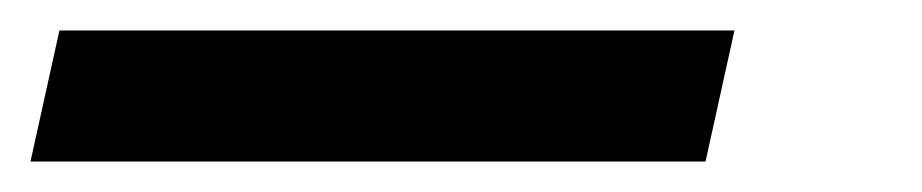

<svg xmlns="http://www.w3.org/2000/svg" viewBox="-47 30 605 126"><path d="M-27 136 -8 50H435L416 136Z"/></svg>

Font: Ysabeau Office
Style: Bold Italic
Weight: 700
Italic angle: -12°
Designer: Christian Thalmann (Catharsis Fonts)
Version: Version 2.001;gftools[0.9.30]; featfreeze: tnum,lnum,ss02